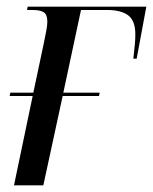

<svg xmlns="http://www.w3.org/2000/svg" viewBox="-20 -556 459 576"><path d="M22 0 78 -268H9L11 -278H80L112 -429Q116 -449 119 -464.5Q122 -480 122 -491Q122 -512 111.5 -519Q101 -526 78 -526H61L63 -536H419L390 -380H380Q383 -406 384.5 -422Q386 -438 386 -453Q386 -494 364.5 -510Q343 -526 302 -526H223L170 -278H279L277 -268H168L110 0Z"/></svg>

Font: Noto Serif Display Condensed
Style: Italic
Weight: 400
Width: 3
Italic angle: -12°
Designer: Monotype Design Team
Foundry: Monotype Imaging Inc.
Version: Version 2.009